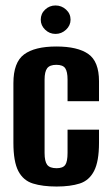

<svg xmlns="http://www.w3.org/2000/svg" viewBox="-20 -674 406 702"><path d="M187 8Q136 8 100.5 -3Q65 -14 47 -48.5Q29 -83 29 -152V-370Q29 -446 68 -475Q107 -504 186 -504Q264 -504 303 -476.5Q342 -449 342 -377V-304H227V-383Q227 -412 218.5 -424.5Q210 -437 186 -437Q162 -437 152.5 -424.5Q143 -412 143 -383V-115Q143 -84 152.5 -71.5Q162 -59 187 -59Q210 -59 218.5 -71Q227 -83 227 -115V-200H342V-152Q342 -84 324 -49Q306 -14 271.5 -3Q237 8 187 8ZM183 -550Q161 -550 145 -565.5Q129 -581 129 -602Q129 -624 145 -639Q161 -654 183 -654Q205 -654 221.5 -639Q238 -624 238 -602Q238 -581 221.5 -565.5Q205 -550 183 -550Z"/></svg>

Font: Alumni Sans Thin
Style: Bold
Weight: 700
Version: Version 1.018